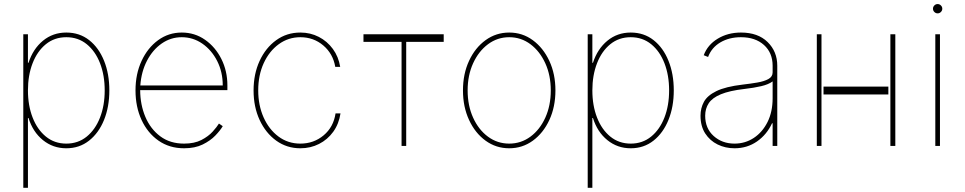

<svg xmlns="http://www.w3.org/2000/svg" viewBox="-20 -713 4712 938"><path d="M93.8 204.5V-545.5H116.5V-406.2H119.3Q141.3 -474.1 189.8 -514Q238.3 -554 304 -554Q368.6 -554 415.7 -516.9Q462.7 -479.8 488.5 -415.8Q514.2 -351.9 514.2 -271.3Q514.2 -191.1 488.3 -127.1Q462.4 -63.2 415.1 -25.9Q367.9 11.4 304 11.4Q239 11.4 189.8 -28.4Q140.6 -68.2 119.3 -136.4H116.5V204.5ZM116.5 -271.3Q116.5 -197.4 139.4 -138.7Q162.3 -79.9 204.4 -45.6Q246.4 -11.4 304 -11.4Q361.5 -11.4 403.6 -45.6Q445.7 -79.9 468.6 -138.7Q491.5 -197.4 491.5 -271.3Q491.5 -345.2 468.8 -403.9Q446 -462.7 403.9 -497Q361.9 -531.2 304 -531.2Q246.1 -531.2 204 -497Q161.9 -462.7 139.2 -403.9Q116.5 -345.2 116.5 -271.3Z M879.3 11.4Q807.9 11.4 754.4 -25.9Q701 -63.2 671.5 -127.1Q642 -191.1 642 -271.3Q642 -351.6 671.7 -415.5Q701.3 -479.4 752.5 -516.7Q803.6 -554 867.9 -554Q931.5 -554 981.9 -518.6Q1032.3 -483.3 1061.6 -424.7Q1090.9 -366.1 1090.9 -295.5V-272.7H664.8Q665.1 -201.3 690.2 -142Q715.2 -82.7 763 -47.1Q810.7 -11.4 879.3 -11.4Q929.7 -11.4 964 -29.1Q998.2 -46.9 1019 -70Q1039.8 -93 1049.7 -109.4L1068.2 -96.6Q1056.1 -76 1032 -50.8Q1007.8 -25.6 970.2 -7.1Q932.5 11.4 879.3 11.4ZM665.5 -295.5H1068.2Q1068.2 -361.2 1041.2 -414.6Q1014.2 -468 968.8 -499.6Q923.3 -531.2 867.9 -531.2Q814.3 -531.2 770.1 -500.5Q725.9 -469.8 698.2 -416.5Q670.5 -363.3 665.5 -295.5Z M1447.4 11.4Q1381.4 11.4 1329.7 -25.7Q1278.1 -62.9 1248.4 -126.8Q1218.8 -190.7 1218.8 -271.3Q1218.8 -351.2 1248.2 -415.3Q1277.7 -479.4 1329.4 -516.7Q1381 -554 1447.4 -554Q1496.4 -554 1537.5 -532.8Q1578.5 -511.7 1606.2 -473.9Q1633.9 -436.1 1642 -386.4H1617.9Q1606.9 -450.6 1559.5 -490.9Q1512.1 -531.2 1447.4 -531.2Q1388.8 -531.2 1342.2 -497.3Q1295.5 -463.4 1268.5 -404.7Q1241.5 -345.9 1241.5 -271.3Q1241.5 -198.9 1267.6 -139.9Q1293.7 -81 1340.2 -46.2Q1386.7 -11.4 1447.4 -11.4Q1512.8 -11.4 1561.1 -51.8Q1609.4 -92.3 1619.3 -159.1H1643.5Q1635.7 -107.6 1608 -69.2Q1580.3 -30.9 1538.7 -9.8Q1497.2 11.4 1447.4 11.4Z M1755.7 -508.5V-545.5H2147.7V-508.5H1964.5V0H1941.8V-508.5Z M2467.7 11.4Q2403.4 11.4 2352.3 -25.7Q2301.1 -62.9 2271.5 -127Q2241.8 -191.1 2241.8 -271.3Q2241.8 -351.9 2271.5 -415.8Q2301.1 -479.8 2352.3 -516.9Q2403.4 -554 2467.7 -554Q2532 -554 2582.9 -516.7Q2633.9 -479.4 2663.7 -415.5Q2693.5 -351.6 2693.5 -271.3Q2693.5 -191.1 2663.9 -127Q2634.2 -62.9 2583.1 -25.7Q2532 11.4 2467.7 11.4ZM2467.7 -11.4Q2525.6 -11.4 2571.6 -45.5Q2617.5 -79.5 2644.2 -138.5Q2670.8 -197.4 2670.8 -271.3Q2670.8 -345.2 2644 -403.9Q2617.2 -462.7 2571.4 -497Q2525.6 -531.2 2467.7 -531.2Q2410.2 -531.2 2364.2 -497Q2318.2 -462.7 2291.4 -403.9Q2264.6 -345.2 2264.6 -271.3Q2264.6 -197.4 2291.2 -138.5Q2317.8 -79.5 2363.8 -45.5Q2409.8 -11.4 2467.7 -11.4Z M2851.2 204.5V-545.5H2873.9V-406.2H2876.8Q2898.8 -474.1 2947.3 -514Q2995.7 -554 3061.4 -554Q3126.1 -554 3173.1 -516.9Q3220.2 -479.8 3245.9 -415.8Q3271.7 -351.9 3271.7 -271.3Q3271.7 -191.1 3245.7 -127.1Q3219.8 -63.2 3172.6 -25.9Q3125.4 11.4 3061.4 11.4Q2996.4 11.4 2947.3 -28.4Q2898.1 -68.2 2876.8 -136.4H2873.9V204.5ZM2873.9 -271.3Q2873.9 -197.4 2896.8 -138.7Q2919.7 -79.9 2961.8 -45.6Q3003.9 -11.4 3061.4 -11.4Q3119 -11.4 3161 -45.6Q3203.1 -79.9 3226 -138.7Q3248.9 -197.4 3248.9 -271.3Q3248.9 -345.2 3226.2 -403.9Q3203.5 -462.7 3161.4 -497Q3119.3 -531.2 3061.4 -531.2Q3003.6 -531.2 2961.5 -497Q2919.4 -462.7 2896.7 -403.9Q2873.9 -345.2 2873.9 -271.3Z M3568.5 11.4Q3523.8 11.4 3486 -7.1Q3448.2 -25.6 3425.2 -61.1Q3402.3 -96.6 3402.3 -147.7Q3402.3 -184.7 3418.9 -215.4Q3435.4 -246.1 3479.9 -267.9Q3524.5 -289.8 3608.3 -299.7Q3646 -304 3679.3 -309.7Q3712.7 -315.3 3733.7 -326.7Q3754.6 -338.1 3754.6 -359.4V-392Q3754.6 -454.9 3712.4 -493.1Q3670.1 -531.2 3599.8 -531.2Q3542.3 -531.2 3499.3 -505.9Q3456.3 -480.5 3439.3 -434.7L3418 -443.2Q3437.1 -494.3 3486.5 -524.1Q3535.9 -554 3599.8 -554Q3682.9 -554 3730.1 -507.6Q3777.3 -461.3 3777.3 -392V0H3754.6V-110.8H3751.8Q3726.2 -55.4 3678.3 -22Q3630.3 11.4 3568.5 11.4ZM3568.5 -11.4Q3620.4 -11.4 3662.6 -39.2Q3704.9 -67.1 3729.8 -117Q3754.6 -166.9 3754.6 -233V-315.3Q3734.4 -300.4 3699 -292.1Q3663.7 -283.7 3616.8 -278.4Q3543.7 -269.9 3501.8 -252.5Q3459.9 -235.1 3442.5 -208.8Q3425.1 -182.5 3425.1 -147.7Q3425.1 -85.9 3466.4 -48.7Q3507.8 -11.4 3568.5 -11.4Z M4354 -545.5V0H4329.9V-545.5ZM3993.3 -545.5V0H3970.5V-545.5ZM4320 -289.8V-251.4H4003.2V-289.8Z M4549.4 0V-545.5H4572.1V0ZM4560.7 -647.7Q4551.5 -647.7 4544.7 -654.5Q4538 -661.2 4538 -670.5Q4538 -679.7 4544.7 -686.4Q4551.5 -693.2 4560.7 -693.2Q4570 -693.2 4576.7 -686.4Q4583.5 -679.7 4583.5 -670.5Q4583.5 -661.2 4576.7 -654.5Q4570 -647.7 4560.7 -647.7Z"/></svg>

Font: Inter UI Thin
Style: Regular
Weight: 100
Designer: Rasmus Andersson
Foundry: rsms
Version: 3.2;8d6f07862